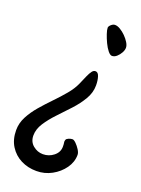

<svg xmlns="http://www.w3.org/2000/svg" viewBox="-149 -663 679 925"><g transform="rotate(20 190.0 -200.5)"><path d="M0.7 42.8Q0.7 7 18 -26.1Q35.3 -59.3 62.3 -90.7Q89.3 -122.1 118.7 -152.3Q148.2 -182.6 173.1 -212.5Q198.1 -242.4 211.1 -272Q222.1 -297.9 230.2 -315.9Q238.2 -333.9 245.8 -344.1Q253.4 -354.3 263.3 -354.3Q276.8 -354.3 282.8 -335Q288.9 -315.8 288.9 -290.5Q288.9 -253.4 268.6 -219Q248.3 -184.5 218.4 -152.1Q188.5 -119.8 158.3 -88.1Q128.1 -56.4 107.8 -24.9Q87.5 6.6 87.5 38.8Q87.5 70.8 110.1 89.5Q132.7 108.3 161 108.3Q191.8 108.3 215.8 89.1Q239.7 69.9 239.7 41.2Q239.7 26.6 238.2 20.3Q236.6 14.1 239.7 6.2Q241.8 0.3 252.3 -4.1Q262.8 -8.4 271.4 -8.4Q278.5 -8.4 290 2.8Q301.4 14.1 310.6 28.7Q319.7 43.3 319.7 54.3Q319.7 91 296.8 123.3Q273.8 155.5 237.4 175.4Q201 195.2 159.3 195.2Q115.5 195.2 79.6 177.1Q43.7 158.9 22.2 124.7Q0.7 90.5 0.7 42.8ZM362.3 -510.3Q362.3 -498.2 354.7 -484.4Q347.1 -470.6 335.7 -460.5Q324.2 -450.5 311.8 -450.5Q302.4 -450.5 290.8 -464.8Q279.2 -479.2 269.3 -500.1Q259.4 -521 252.9 -540.7Q246.3 -560.5 246.3 -571.2Q246.3 -578.3 256 -587.2Q265.7 -596 275.8 -596Q288.2 -596 303 -587.1Q317.7 -578.3 331.1 -564.9Q344.5 -551.5 353.4 -536.9Q362.3 -522.3 362.3 -510.3Z"/></g></svg>

Font: Kalam Variable Light
Style: Regular
Weight: 300
Designer: Lipi Raval, Jonny Pinhorn
Foundry: Indian Type Foundry
Version: Version 3.000